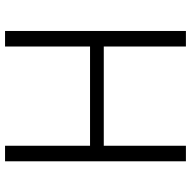

<svg xmlns="http://www.w3.org/2000/svg" viewBox="-18 -720 738 741"><g transform="rotate(90 350.5 -349.0)"><path d="M542 0H602V-698H542V-381H159V-698H99V0H159V-328H542Z"/></g></svg>

Font: IBM Plex Arabic Light
Style: Regular
Weight: 300
Designer: Mike Abbink, Paul van der Laan, Pieter van Rosmalen, Wael Morcos, Khajak Apelian
Foundry: Bold Monday
Version: Version 1.0